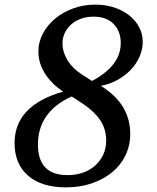

<svg xmlns="http://www.w3.org/2000/svg" viewBox="-20 -800 679 830"><path d="M416 -429Q483 -387 513 -335Q543 -283 543 -222Q543 -171 522.5 -128.5Q502 -86 465 -55.5Q428 -25 377 -7.5Q326 10 266 10Q160 10 101.5 -40.5Q43 -91 43 -182Q43 -344 253 -404Q201 -439 173.5 -483.5Q146 -528 146 -577Q146 -619 166 -656Q186 -693 219.5 -720.5Q253 -748 297.5 -764Q342 -780 392 -780Q435 -780 472.5 -768Q510 -756 538 -734Q566 -712 581.5 -682.5Q597 -653 597 -619Q597 -586 583 -554.5Q569 -523 544.5 -497.5Q520 -472 487 -454Q454 -436 416 -429ZM290 -383Q144 -317 144 -175Q144 -43 272 -43Q309 -43 339.5 -54Q370 -65 392 -85Q414 -105 426.5 -132Q439 -159 439 -192Q439 -241 414.5 -278.5Q390 -316 342 -349ZM378 -450Q438 -482 470 -522.5Q502 -563 502 -615Q502 -664 471.5 -696Q441 -728 384 -728Q356 -728 331.5 -719.5Q307 -711 289 -695.5Q271 -680 260.5 -658.5Q250 -637 250 -611Q250 -577 271 -541Q292 -505 337 -476Z"/></svg>

Font: SVN-Libre Baskerville
Style: Italic
Weight: 400
Italic angle: -14°
Designer: Pablo Impallari, Rodrigo Fuenzalida
Foundry: Pablo Impallari, Rodrigo Fuenzalida
Version: Version 1.000; ttfautohint (v1.8.4)